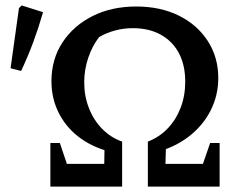

<svg xmlns="http://www.w3.org/2000/svg" viewBox="-20 -689 925 709"><path d="M402 -125Q332 -140 280 -176.5Q228 -213 199 -268Q170 -323 170 -389Q170 -470 210.5 -532Q251 -594 321.5 -629.5Q392 -665 483 -665Q572 -665 640 -631.5Q708 -598 747 -538Q786 -478 786 -401Q786 -335 756.5 -278.5Q727 -222 673.5 -182Q620 -142 548 -125L526 -166Q569 -183 599.5 -215Q630 -247 647 -291Q664 -335 664 -387Q664 -449 640.5 -493Q617 -537 573.5 -561Q530 -585 470 -585Q437 -585 405 -576.5Q373 -568 346 -552Q321 -520 306 -476Q291 -432 291 -385Q291 -334 308.5 -289.5Q326 -245 357.5 -213Q389 -181 431 -166ZM166 0V-161H201L239 -48L200 -84H365L366 -148L431 -166V0ZM526 0V-166L593 -155L591 -84H757L717 -48L756 -161H791V0ZM58 -427 19 -437 50 -659 60 -669 139 -644Q123 -588 103 -534Q83 -480 58 -427Z"/></svg>

Font: Piazzolla 24pt SemiBold
Style: Regular
Weight: 600
Designer: Juan Pablo del Peral
Foundry: Huerta Tipografica
Version: Version 2.005